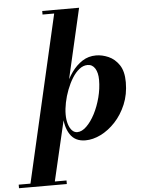

<svg xmlns="http://www.w3.org/2000/svg" viewBox="-147 -800 822 1100"><g transform="rotate(-5 264.0 -250.0)"><path d="M-20 250 205 -729.5H138V-750H350L244.5 -292L222 -216.5L215.5 -159L120 250ZM-83 250V229.5H192V250ZM278 -41Q304.5 -41 331.2 -67Q358 -93 379.8 -135Q401.5 -177 414.8 -227.8Q428 -278.5 428 -328.5Q428 -369 412.8 -394Q397.5 -419 369.5 -419Q344.5 -419 322 -401.2Q299.5 -383.5 281 -353.8Q262.5 -324 248.8 -288.2Q235 -252.5 227.5 -215.5Q220 -178.5 220 -147.5Q220 -116 227.5 -92Q235 -68 248 -54.5Q261 -41 278 -41ZM320.5 10Q261 10 232.2 -34.2Q203.5 -78.5 203.5 -147.5Q203.5 -180 212.2 -222Q221 -264 238.5 -307.2Q256 -350.5 282.2 -387.2Q308.5 -424 343.5 -446.8Q378.5 -469.5 422.5 -469.5Q457.5 -469.5 493.8 -453.8Q530 -438 554.8 -401.5Q579.5 -365 579.5 -302Q579.5 -232 555.5 -174.8Q531.5 -117.5 492.8 -76Q454 -34.5 408.8 -12.2Q363.5 10 320.5 10Z"/></g></svg>

Font: Bodoni Moda 9pt
Style: Bold Italic
Weight: 700
Italic angle: -13°
Designer: Owen Earl
Foundry: indestructible type
Version: Version 2.004